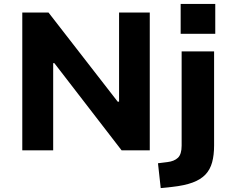

<svg xmlns="http://www.w3.org/2000/svg" viewBox="-20 -769 1180 982"><path d="M94 0V-705H228L582 -249H589V-705H746V0H602L258 -446H252V0ZM904 -596V-749H1081V-596ZM802 193 788 66 836 60Q871 56 890 38Q909 20 909 -24V-506H1075V-25Q1075 24 1065 61Q1055 98 1031 123.5Q1007 149 965.5 164.5Q924 180 860 187Z"/></svg>

Font: Nunito Sans 6pt ExtraBold
Style: Regular
Weight: 800
Version: Version 3.101;gftools[0.9.27]